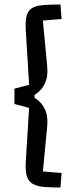

<svg xmlns="http://www.w3.org/2000/svg" viewBox="-20 -738 347 851"><path d="M170 22 253 29 248 93Q205 93 175 90.5Q145 88 126 77.5Q107 67 99.5 44.5Q92 22 94 -18L109 -260L44 -277V-345L109 -362L94 -607Q92 -647 98.5 -669.5Q105 -692 122.5 -702.5Q140 -713 171 -715.5Q202 -718 248 -718L253 -654L170 -647L189 -447Q194 -401 179.5 -369Q165 -337 133 -317V-305Q165 -285 179.5 -253Q194 -221 189 -175Z"/></svg>

Font: Changa ExtraLight Light
Style: Regular
Weight: 300
Version: Version 3.002; ttfautohint (v1.8.2)